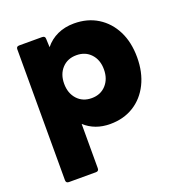

<svg xmlns="http://www.w3.org/2000/svg" viewBox="-136 -656 926 989"><g transform="rotate(-20 327.5 -161.5)"><path d="M74 218Q58 218 58 202V-516Q58 -531 74 -531H199Q216 -531 216 -516L218 -469Q246 -504 286.5 -522.5Q327 -541 377 -541Q451 -541 506.5 -506.5Q562 -472 593 -410.5Q624 -349 624 -266Q624 -184 593 -121.5Q562 -59 506.5 -24.5Q451 10 377 10Q294 10 238 -41V202Q238 218 222 218ZM333 -148Q382 -148 412 -181Q442 -214 442 -266Q442 -318 412 -350.5Q382 -383 333 -383Q284 -383 254 -350.5Q224 -318 224 -266Q224 -214 254 -181Q284 -148 333 -148Z"/></g></svg>

Font: LINE Seed Sans App ExtraBold
Style: Regular
Weight: 800
Designer: LINE VX Design & Dalton Maag Ltd & Sandoll Inc
Foundry: Dalton Maag Ltd
Version: Version 1.003